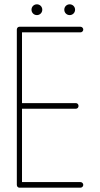

<svg xmlns="http://www.w3.org/2000/svg" viewBox="-20 -872 465 890"><path d="M151 -827C151 -827 151 -827 151 -827C151 -827 151 -827 151 -827C151 -827 151 -827 151 -827C151 -827 151 -827 151 -827ZM151 -852C137 -852 126 -841 126 -827C126 -813 137 -802 151 -802C165 -802 176 -813 176 -827C176 -841 165 -852 151 -852ZM303 -827C303 -827 303 -827 303 -827C303 -827 303 -827 303 -827C303 -827 303 -827 303 -827C303 -827 303 -827 303 -827ZM303 -852C289 -852 278 -841 278 -827C278 -813 289 -802 303 -802C317 -802 328 -813 328 -827C328 -841 317 -852 303 -852ZM82 -368H332C339 -368 344 -374 344 -381C344 -388 339 -394 332 -394H82V-722H353C360 -722 366 -728 366 -735C366 -742 360 -748 353 -748H70C63 -748 58 -742 58 -735V-15C58 -8 63 -2 70 -2H353C360 -2 366 -8 366 -15C366 -22 360 -28 353 -28H82Z"/></svg>

Font: LS
Style: Light
Weight: 300
Designer: BSozoo
Foundry: BSozoo
Version: Version 001.000